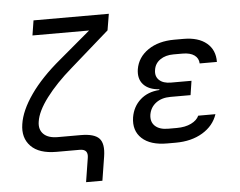

<svg xmlns="http://www.w3.org/2000/svg" viewBox="-59 -802 1318 1054"><g transform="rotate(-5 600.0 -275.0)"><path d="M373 180 394 48Q402 0 354 0H226Q130 0 85 -46.5Q40 -93 52 -168Q63 -242 123.5 -328.5Q184 -415 290 -503L462 -648H150L163 -730H578L563 -640L349 -452Q261 -376 206 -303Q151 -230 143 -174Q136 -131 161.5 -105.5Q187 -80 240 -80H367Q441 -80 468 -51Q495 -22 484 48L463 180Z M882 7H835Q743 7 696.5 -36Q650 -79 661 -152Q671 -211 712.5 -248Q754 -285 818 -289V-293Q760 -297 731 -328.5Q702 -360 710 -413Q721 -478 778.5 -517.5Q836 -557 924 -557H974Q1056 -557 1101.5 -519Q1147 -481 1146 -415H1051Q1050 -444 1027 -460.5Q1004 -477 962 -477H912Q868 -477 838.5 -456.5Q809 -436 804 -401Q798 -366 820 -345Q842 -324 885 -324H998L986 -246H875Q827 -246 795.5 -222.5Q764 -199 757 -159Q751 -119 775.5 -96Q800 -73 848 -73H895Q942 -73 974.5 -89Q1007 -105 1018 -130H1113Q1092 -67 1030.5 -30Q969 7 882 7Z"/></g></svg>

Font: NKDuy Mono
Style: Italic
Weight: 400
Italic angle: -9°
Monospace: yes
Designer: NKDuy
Foundry: NKDuy
Version: Version 2.251; ttfautohint (v1.8.4.7-5d5b)